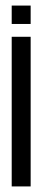

<svg xmlns="http://www.w3.org/2000/svg" viewBox="-20 -669 152 689"><path d="M22 -583V-649H90V-583ZM22 0V-537H90V0Z"/></svg>

Font: Commune Nuit Debout
Style: Regular
Weight: 400
Designer: Sébastien Marchal
Foundry: Sébastien Marchal
Version: Version 1.003;PS 1.3;hotconv 1.0.88;makeotf.lib2.5.647800